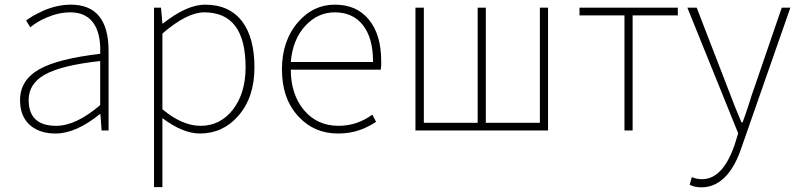

<svg xmlns="http://www.w3.org/2000/svg" viewBox="-20 -560 3425 824"><path d="M111 -21Q66 -59 66 -130Q66 -216 149 -263Q229 -308 410 -329Q413 -405 388 -450Q356 -507 282 -507Q232 -507 181 -485Q142 -469 110 -443L92 -472Q107 -483 124 -493Q146 -505 168 -515Q227 -540 284 -540Q446 -540 446 -341V0H416L411 -70H408Q306 13 218 13Q152 13 111 -21ZM410 -109V-298Q243 -280 171 -239Q103 -200 103 -131Q103 -20 221 -20Q306 -20 410 -109Z M677 -91Q762 -20 841 -20Q925 -20 980 -90Q1034 -161 1034 -271Q1034 -507 857 -507Q782 -507 677 -416ZM641 -527H671L677 -459H679Q782 -540 860 -540Q965 -540 1020 -467Q1072 -397 1072 -271Q1072 -141 1002 -62Q936 13 838 13Q765 13 677 -53V243H641Z M1261 -60Q1190 -136 1190 -262Q1190 -386 1260 -466Q1325 -540 1417 -540Q1510 -540 1562 -477Q1616 -413 1616 -297V-280Q1615 -270 1614 -261H1228Q1228 -156 1284 -88Q1341 -20 1433 -20Q1512 -20 1578 -68L1594 -37Q1575 -25 1563 -19Q1544 -9 1527 -3Q1483 13 1431 13Q1328 13 1261 -60ZM1581 -294Q1581 -399 1536 -454Q1493 -507 1417 -507Q1344 -507 1291 -450Q1236 -391 1228 -294Z M1763 -527H1799V-33H2030V-527H2065V-33H2297V-527H2332V0H1763Z M2660 -494H2467V-527H2889V-494H2695V0H2660Z M2940 233 2949 200Q2969 209 2993 209Q3082 209 3133 61L3148 12L2930 -527H2970L3103 -183Q3134 -100 3162 -35H3167Q3178 -64 3193 -110L3205 -148L3211 -166L3217 -183L3335 -527H3372L3162 74Q3138 146 3101 190Q3053 244 2991 244Q2960 244 2940 233Z"/></svg>

Font: Noto Sans CJK TC Thin
Style: Regular
Weight: 250
Designer: Ryoko NISHIZUKA ???? (kana & ideographs); Paul D. Hunt (Latin, Greek & Cyrillic); Wenlong ZHANG ??? (bopomofo); Sandoll 
Foundry: Adobe Systems Incorporated
Version: Version 1.004 January 19, 2016